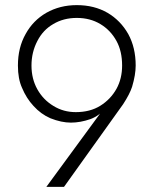

<svg xmlns="http://www.w3.org/2000/svg" viewBox="-20 -730 600 750"><path d="M457 -474Q457 -423 435 -383Q412 -342 372 -317Q332 -292 276 -292Q228 -292 189 -316Q149 -340 126 -381Q103 -422 103 -474Q103 -526 126 -570Q148 -613 188 -636Q228 -660 280 -660Q332 -660 372 -636Q412 -612 435 -570Q457 -530 457 -474ZM393 -308 389 -311 161 0H230L461 -323Q487 -363 496 -391Q510 -438 510 -474Q510 -544 481 -597Q451 -650 400 -680Q348 -710 280 -710Q214 -710 161 -680Q109 -650 80 -597Q50 -544 50 -474Q50 -422 66 -387Q83 -346 111 -316Q140 -284 177 -268Q220 -251 257 -251Q294 -251 334 -265Q368 -278 393 -308Z"/></svg>

Font: NM-font
Style: Light
Weight: 500
Designer: ""
Foundry: ""
Version: ""